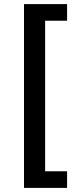

<svg xmlns="http://www.w3.org/2000/svg" viewBox="-20 -755 370 936"><path d="M97 161V-735H307V-654H200V80H307V161Z"/></svg>

Font: Archivo SemiCondensed SemiBold
Style: Regular
Weight: 600
Width: 4
Designer: Hector Gatti
Foundry: Omnibus-Type
Version: Version 2.001; ttfautohint (v1.8.3)